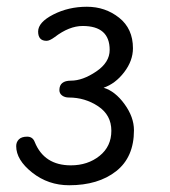

<svg xmlns="http://www.w3.org/2000/svg" viewBox="-20 -952 503 569"><path d="M156 -685Q156 -713 190.5 -713Q225 -713 265 -740Q305 -767 305 -804Q305 -875 225 -875Q185 -875 142 -842Q127 -831 118 -831Q93 -831 93 -858.5Q93 -886 138 -909Q183 -932 237.5 -932Q292 -932 333 -899.5Q374 -867 374 -809Q374 -772 348 -738Q322 -704 287 -692Q321 -682 349 -643.5Q377 -605 377 -566Q377 -486 324 -444.5Q271 -403 185 -403Q123 -403 75.5 -440.5Q28 -478 28 -519Q28 -531 36 -539Q44 -547 60.5 -547Q77 -547 83 -531Q111 -462 190 -462Q240 -462 275 -490Q310 -518 310 -564.5Q310 -611 271 -637Q232 -663 184 -663Q172 -663 164 -669Q156 -675 156 -685Z"/></svg>

Font: Kite One
Style: Regular
Weight: 400
Designer: Eduardo Rodriguez Tunni
Foundry: Eduardo Rodriguez Tunni
Version: Version 1.001